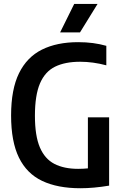

<svg xmlns="http://www.w3.org/2000/svg" viewBox="-20 -968 638 995"><path d="M396.5 7.5Q278.5 7.5 198.5 -30.5Q118.5 -68.5 78 -151.5Q37.5 -234.5 37.5 -369.5Q37.5 -505 78.5 -588.5Q119.5 -672 197.2 -710.8Q275 -749.5 385 -749.5Q425.5 -749.5 461.5 -744.8Q497.5 -740 531 -730.5V-629.5Q461.5 -648 395.5 -648Q317.5 -648 265.5 -622.5Q213.5 -597 187.2 -535.8Q161 -474.5 161 -368Q161 -264.5 186.5 -204.5Q212 -144.5 261.8 -118.8Q311.5 -93 385 -93Q411 -93 435.5 -95.5V-360H545.5V-6Q465.5 7.5 396.5 7.5ZM291.5 -800 364.5 -947.5H485.5L394.5 -800Z"/></svg>

Font: Encode Sans Condensed SemiBold
Style: Regular
Weight: 600
Width: 3
Designer: Multiple Designers
Foundry: Impallari Type
Version: Version 3.000; ttfautohint (v1.8.3) -l 8 -r 50 -G 200 -x 14 